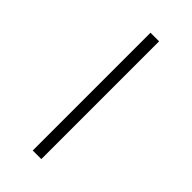

<svg xmlns="http://www.w3.org/2000/svg" viewBox="-301 -836 1154 1154"><g transform="rotate(45 275.5 -259.5)"><path d="M239 -760H312V241H239Z"/></g></svg>

Font: Noto Sans Javanese
Style: Regular
Weight: 400
Designer: Monotype Design Team
Foundry: Monotype Imaging Inc.
Version: Version 2.004